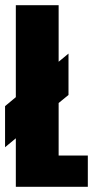

<svg xmlns="http://www.w3.org/2000/svg" viewBox="-36 -720 376 740"><path d="M25 0V-187L-16.5 -152.5V-311L25 -345.5V-700H190V-482L228 -513.5V-354L190 -323V-120.5H302.5V0Z"/></svg>

Font: Trispace Condensed
Style: Bold
Weight: 700
Width: 3
Designer: Tyler Finck
Foundry: Etcetera Type Company
Version: Version 1.210; ttfautohint (v1.8.3)